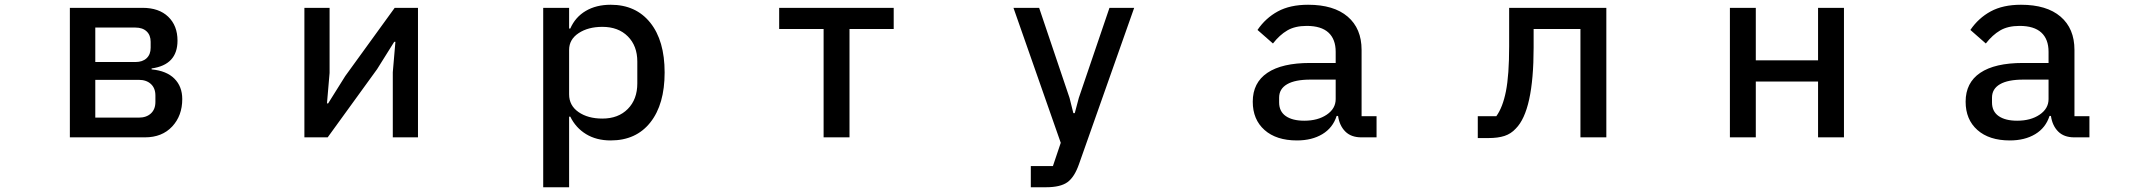

<svg xmlns="http://www.w3.org/2000/svg" viewBox="-20 -578 9040 808"><path d="M274 0V-545H580Q649 -545 688 -507.5Q727 -470 727 -407Q727 -305 618 -290V-286Q681 -280 714 -247Q747 -214 747 -161Q747 -91 704.5 -45.5Q662 0 590 0ZM550 -317Q580 -317 597 -333Q614 -349 614 -377V-402Q614 -430 597 -446Q580 -462 550 -462H381V-317ZM564 -83Q596 -83 615 -100.5Q634 -118 634 -149V-176Q634 -207 615 -224.5Q596 -242 564 -242H381V-83Z M1359 0H1261V-545H1367V-271L1356 -143H1361L1433 -258L1641 -545H1739V0H1633V-274L1644 -402H1639L1567 -287Z M2266 210V-545H2375V-458H2380Q2401 -506 2445 -532Q2489 -558 2550 -558Q2656 -558 2716.5 -482.5Q2777 -407 2777 -273Q2777 -139 2717 -63Q2657 13 2550 13Q2490 13 2446.5 -13.5Q2403 -40 2380 -87H2375V210ZM2662 -227V-319Q2662 -385 2622 -425Q2582 -465 2515 -465Q2455 -465 2415 -438.5Q2375 -412 2375 -368V-181Q2375 -134 2414.5 -106.5Q2454 -79 2515 -79Q2582 -79 2622 -119.5Q2662 -160 2662 -227Z M3555 0H3446V-456H3259V-545H3741V-456H3555Z M4318 210V121H4411L4444 23L4245 -545H4353L4481 -166L4497 -102H4503L4520 -166L4649 -545H4753L4521 112Q4502 167 4472.5 188.5Q4443 210 4382 210Z M5252 -150Q5252 -230 5313.5 -271.5Q5375 -313 5493 -313H5601V-360Q5601 -413 5570.5 -441Q5540 -469 5479 -469Q5430 -469 5397.5 -450Q5365 -431 5337 -395L5272 -452Q5306 -502 5357.5 -530Q5409 -558 5485 -558Q5593 -558 5651.5 -508Q5710 -458 5710 -368V-89H5773V0H5709Q5666 0 5641.5 -24.5Q5617 -49 5611 -90H5605Q5589 -40 5545 -13.5Q5501 13 5438 13Q5351 13 5301.5 -31Q5252 -75 5252 -150ZM5601 -161V-243H5495Q5430 -243 5396.5 -223.5Q5363 -204 5363 -167V-147Q5363 -109 5391 -89.5Q5419 -70 5469 -70Q5526 -70 5563.5 -95.5Q5601 -121 5601 -161Z M6199 3V-89H6277Q6304 -126 6317.5 -194Q6331 -262 6331 -383V-545H6740V0H6631V-456H6434V-378Q6434 -112 6359 -37Q6339 -15 6311.5 -6Q6284 3 6244 3Z M7369 0H7260V-545H7369V-324H7631V-545H7740V0H7631V-235H7369Z M8252 -150Q8252 -230 8313.5 -271.5Q8375 -313 8493 -313H8601V-360Q8601 -413 8570.5 -441Q8540 -469 8479 -469Q8430 -469 8397.5 -450Q8365 -431 8337 -395L8272 -452Q8306 -502 8357.5 -530Q8409 -558 8485 -558Q8593 -558 8651.5 -508Q8710 -458 8710 -368V-89H8773V0H8709Q8666 0 8641.5 -24.5Q8617 -49 8611 -90H8605Q8589 -40 8545 -13.5Q8501 13 8438 13Q8351 13 8301.5 -31Q8252 -75 8252 -150ZM8601 -161V-243H8495Q8430 -243 8396.5 -223.5Q8363 -204 8363 -167V-147Q8363 -109 8391 -89.5Q8419 -70 8469 -70Q8526 -70 8563.5 -95.5Q8601 -121 8601 -161Z"/></svg>

Font: IBM Plex Sans JP Medium
Style: Regular
Weight: 500
Designer: Mike Abbink; Paul van der Laan; Pieter van Rosmalen; Wujin Sim; Yejin Wi; Jinhee Kim; Boomi Park; Yona Kim; Kichan Ma
Foundry: Sandoll Inc.
Version: Version 1.001